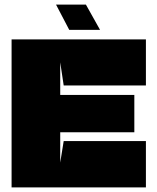

<svg xmlns="http://www.w3.org/2000/svg" viewBox="-20 -809 680 829"><path d="M412 -680H279L222 -789H351ZM255 -200H610V0H30V-639H610V-440H255L240 -540V-399H560V-238H240V-107Z"/></svg>

Font: Banana Brick
Style: Regular
Weight: 400
Designer: artmaker
Foundry: artmaker
Version: Version 4.000 2011 initial release